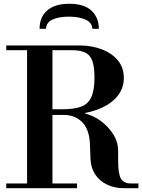

<svg xmlns="http://www.w3.org/2000/svg" viewBox="-20 -994 751 1014"><path d="M226 -387V-417H309Q369 -417 406.5 -430Q444 -443 461.5 -479.5Q479 -516 479 -585Q479 -646 466 -676.5Q453 -707 426.5 -718Q400 -729 359 -729H13V-754H399Q464 -754 517.5 -733.5Q571 -713 602.5 -675Q634 -637 634 -582Q634 -524 595 -480Q556 -436 483.5 -411.5Q411 -387 309 -387ZM13 0V-25H387V0ZM123 -15V-754H257V-15ZM634 0Q585 0 545.5 -19Q506 -38 483 -72.5Q460 -107 458 -153L455 -232Q452 -311 414 -349Q376 -387 317 -387L393 -398H430V-394Q473 -384 512.5 -355Q552 -326 578 -285Q604 -244 604 -196V-144Q604 -75 619 -50Q634 -25 673 -25H711V0ZM189 -842Q189 -903 229 -938.5Q269 -974 346 -974Q426 -974 464 -937Q502 -900 502 -842H468Q466 -875 431.5 -890.5Q397 -906 344 -906Q292 -906 258.5 -891.5Q225 -877 223 -842Z"/></svg>

Font: Libre Bodoni
Style: Regular
Weight: 400
Designer: Pablo Impallari, Rodrigo Fuenzalida
Foundry: Impallari Type
Version: Version 2.005;gftools[0.9.23]